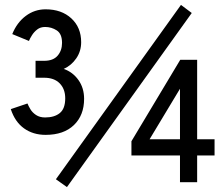

<svg xmlns="http://www.w3.org/2000/svg" viewBox="-20 -743 910 783"><path d="M166 -193Q115 -193 78 -219.5Q41 -246 24 -298L92 -321Q96 -311 104 -297.5Q112 -284 127 -274Q142 -264 164 -264Q202 -264 224 -282Q246 -300 246 -342Q246 -380 223.5 -403Q201 -426 160 -426H125V-495H160Q197 -495 215 -516Q233 -537 233 -568Q233 -605 211.5 -619Q190 -633 164 -633Q145 -633 132 -623Q119 -613 110.5 -599.5Q102 -586 98 -576L30 -604Q49 -651 85 -678Q121 -705 166 -705Q231 -705 271 -668Q311 -631 311 -571Q311 -534 291 -505Q271 -476 240 -462Q277 -449 300 -416.5Q323 -384 323 -340Q323 -273 281.5 -233Q240 -193 166 -193ZM253 20 208 -12 718 -723 762 -690ZM714 0V-109H516V-167L715 -499H784V-175H855V-109H784V0ZM590 -175H714V-381Z"/></svg>

Font: Zen Kaku Gothic Antique Medium
Style: Regular
Weight: 500
Designer: Yoshimichi Ohira
Foundry: Positype
Version: Version 1.002